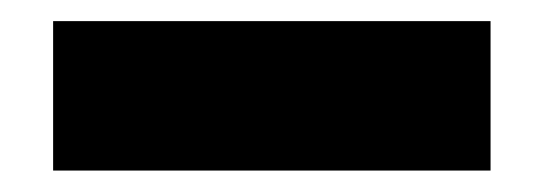

<svg xmlns="http://www.w3.org/2000/svg" viewBox="-20 30 510 180"><path d="M29.8 49.8H439.9V189.9H29.8Z"/></svg>

Font: Russo One
Style: Regular
Weight: 400
Designer: Jovanny lemonad
Foundry: Jovanny Lemonad
Version: Version 1.000